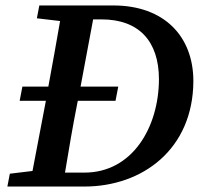

<svg xmlns="http://www.w3.org/2000/svg" viewBox="-20 -683 735 703"><path d="M115 -616 200 -606C186 -526 172 -446 157 -366H62L52 -314H148L99 -57L16 -47L7 0H289C502 0 687 -137 688 -386C688 -550 581 -663 395 -663H124ZM403 -314 413 -366H275L321 -612H352C487 -612 562 -534 562 -392C561 -217 465 -51 289 -51H218C232 -137 247 -224 264 -310L265 -314Z"/></svg>

Font: Source Serif Pro Semibold
Style: Italic
Weight: 600
Italic angle: -12°
Designer: Frank Grießhammer
Foundry: Adobe Systems Incorporated
Version: Version 3.001;hotconv 1.0.111;makeotfexe 2.5.65597